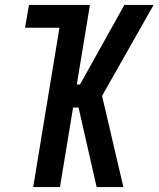

<svg xmlns="http://www.w3.org/2000/svg" viewBox="-20 -755 640 775"><path d="M114 0 220 -643H81L97 -735H343L290 -414H303L482 -735H600L392 -368L478 0H370L297 -321H275L222 0Z"/></svg>

Font: Iosevka Curly SmBdEx
Style: Italic
Weight: 600
Width: 7
Italic angle: -9°
Monospace: yes
Designer: Belleve Invis
Foundry: Belleve Invis
Version: Version 11.1.0; ttfautohint (v1.8.3)